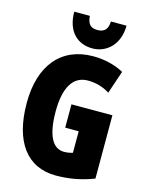

<svg xmlns="http://www.w3.org/2000/svg" viewBox="-138 -1033 870 1128"><g transform="rotate(15 296.5 -469.0)"><path d="M488 -948H393C391 -897 368 -879 328 -879C287 -879 268 -900 265 -948H170C170 -829 236 -767 328 -767C417 -767 488 -837 488 -948ZM295 -418V-276H377V-145C360 -140 342 -137 324 -137C253 -137 216 -213 216 -354C216 -498 262 -578 353 -578C402 -578 447 -565 486 -540L533 -679C486 -705 421 -724 347 -724C153 -724 39 -588 39 -359C39 -123 138 10 314 10C394 10 470 -4 544 -33V-418Z"/></g></svg>

Font: Noto Sans Ethiopic ExtraCondensed Black
Style: Regular
Weight: 900
Width: 2
Designer: Monotype Design Team
Foundry: Monotype Imaging Inc.
Version: Version 2.102